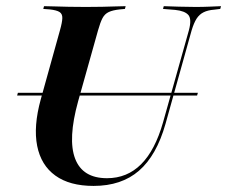

<svg xmlns="http://www.w3.org/2000/svg" viewBox="-20 -591 736 622"><path d="M35.5 -281.5 37.9 -290.3H621L618.5 -281.5ZM283.1 11.3Q205.6 11.3 159.3 -22.2Q112.9 -55.6 100.4 -118.5Q87.9 -181.5 112.1 -269.4L174.2 -492.7Q181.5 -518.5 181.9 -532.3Q182.3 -546 173 -552Q163.7 -558.1 141.1 -560.5L120.2 -562.1L122.6 -571Q137.1 -571 157.3 -570.2Q177.4 -569.4 202.8 -569Q228.2 -568.5 257.3 -568.5H258.9Q287.1 -568.5 310.9 -569Q334.7 -569.4 354 -570.2Q373.4 -571 387.1 -571L384.7 -562.1L367.7 -560.5Q345.2 -558.1 332.3 -552Q319.4 -546 312.1 -532.3Q304.8 -518.5 297.6 -492.7L233.1 -262.9Q199.2 -140.3 223.4 -77Q247.6 -13.7 326.6 -13.7Q391.9 -13.7 437.1 -58.9Q482.3 -104 508.1 -194.4L591.9 -492.7Q601.6 -529 590.3 -542.3Q579 -555.6 547.6 -558.9L508.1 -562.1L510.5 -571Q532.3 -570.2 559.7 -569.4Q587.1 -568.5 612.9 -568.5Q637.1 -568.5 657.3 -569.4Q677.4 -570.2 696 -571L693.5 -562.1L674.2 -559.7Q653.2 -558.1 639.5 -551.2Q625.8 -544.4 616.9 -530.6Q608.1 -516.9 600.8 -492.7L516.1 -189.5Q487.1 -87.1 430.2 -37.9Q373.4 11.3 283.1 11.3Z"/></svg>

Font: Playfair 144pt
Style: Bold Italic
Weight: 700
Italic angle: -15.6°
Designer: Claus Eggers Sørensen
Foundry: Claus Eggers Sørensen
Version: Version 2.203